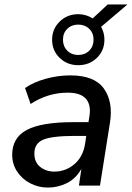

<svg xmlns="http://www.w3.org/2000/svg" viewBox="-20 -837 595 866"><path d="M196 9Q153 9 116 -10.5Q79 -30 57 -63.5Q35 -97 35 -139Q35 -216 101 -251Q167 -286 310 -286H379L383 -310Q392 -363 368 -391Q344 -419 285 -419Q196 -419 118 -368L93 -440Q130 -466 185.5 -481.5Q241 -497 297 -497Q406 -497 448.5 -437.5Q491 -378 476 -284L431 0H336L347 -75Q322 -31 281.5 -11Q241 9 196 9ZM225 -63Q276 -63 315.5 -96.5Q355 -130 364 -190L369 -224H319Q215 -224 175 -207Q135 -190 135 -145Q135 -105 161.5 -84Q188 -63 225 -63ZM333 -543Q283 -543 249 -576Q215 -609 215 -658Q215 -706 249 -739.5Q283 -773 333 -773Q351 -773 367.5 -768Q384 -763 398 -754L466 -817H555L436 -716Q451 -689 451 -658Q451 -609 417 -576Q383 -543 333 -543ZM333 -589Q363 -589 382.5 -608.5Q402 -628 402 -658Q402 -688 382.5 -707Q363 -726 333 -726Q303 -726 283.5 -707Q264 -688 264 -658Q264 -628 283.5 -608.5Q303 -589 333 -589Z"/></svg>

Font: Nunito Sans SemiBold
Style: Italic
Weight: 600
Italic angle: -9°
Designer: Vernon Adams
Foundry: Vernon Adams
Version: Version 3.006; ttfautohint (v1.8.3)